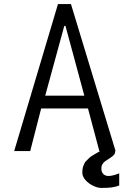

<svg xmlns="http://www.w3.org/2000/svg" viewBox="-20 -745 640 947"><path d="M266 -725H330L550 0H470L414 -210H183L129 0H50ZM396 -273 303 -617H297L203 -273ZM386 106Q386 85 392.2 70.5Q398.5 56 399.5 54.8Q400.5 53.5 420 34Q424.5 29 442.5 18.2Q460.5 7.5 474 0H548Q548.5 10.5 542.8 17.8Q537 25 525.5 32.5Q514 40 514 40Q507.5 44 499.2 49.8Q491 55.5 485.5 64.5Q480 73.5 480 87Q480 103.5 489.5 113.2Q499 123 515 123Q535.5 123 568 110V170Q551.5 176.5 531.8 179.2Q512 182 481 182Q461.5 182 439.2 171.2Q417 160.5 401.5 143Q386 125.5 386 106Z"/></svg>

Font: JuliaMono Light
Style: Regular
Weight: 300
Monospace: yes
Designer: cormullion
Foundry: corm
Version: Version 0.054; ttfautohint (v1.8.4)